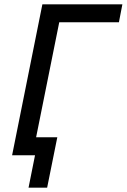

<svg xmlns="http://www.w3.org/2000/svg" viewBox="-20 -718 586 888"><path d="M176 -698H546L530 -615H254L147 -83H245L198 150H112L142 0H36Z"/></svg>

Font: IBM Plex Sans Text
Style: Italic
Weight: 450
Italic angle: -11°
Designer: Mike Abbink, Paul van der Laan, Pieter van Rosmalen
Foundry: Bold Monday
Version: Version 3.005